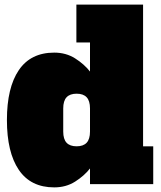

<svg xmlns="http://www.w3.org/2000/svg" viewBox="-20 -798 698 832"><path d="M10 -278Q10 -418 61.5 -494Q113 -570 215 -570Q266 -570 305.5 -545Q345 -520 370 -488V-614H311V-778H600V-164H644V0H370V-68Q345 -36 305.5 -11Q266 14 215 14Q113 14 61.5 -62Q10 -138 10 -278ZM370 -228V-328Q370 -361 355.5 -376.5Q341 -392 312 -392Q283 -392 268.5 -376.5Q254 -361 254 -328V-228Q254 -195 268.5 -179.5Q283 -164 312 -164Q341 -164 355.5 -179.5Q370 -195 370 -228Z"/></svg>

Font: Alfa Slab One
Style: Regular
Weight: 400
Designer: JM Sole
Foundry: JM Sole
Version: Version 2.000